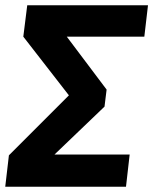

<svg xmlns="http://www.w3.org/2000/svg" viewBox="-27 -713 585 733"><path d="M372 -306 181 -123H468L454 0H-7L7 -120L236 -349L62 -573L77 -693H538L524 -573H228L380 -371Z"/></svg>

Font: Szlgxwxxxixliatcpuztgldltzi
Style: Regular
Weight: 700
Italic angle: -8°
Designer: Carrois Corporate & Edenspiekermann
Foundry: Carrois Corporate GbR & Edenspiekermann AG
Version: Version 2.001